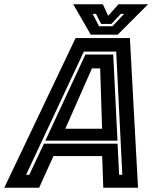

<svg xmlns="http://www.w3.org/2000/svg" viewBox="-67 -878 742 898"><path d="M-47 0 286.5 -700H540.5L578.5 0H416L411 -148H183L116 0ZM55 -60.5H70L138.5 -206H483L490 -60.5H505L476.5 -636.5H325ZM145 -220 332.5 -623H462.5L482.5 -220ZM238.5 -276H410.5L401.5 -558H363ZM357.5 -716 275.5 -858H414L439 -804L487 -858H625.5L483.5 -716ZM396.5 -755H458.5L513.5 -813H498L454 -766H406L382 -813H366.5Z"/></svg>

Font: Tourney Thin
Style: Italic
Weight: 100
Italic angle: -12°
Designer: Tyler Finck
Foundry: Etcetera Type Co
Version: Version 1.015